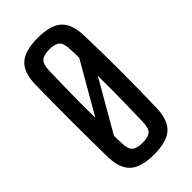

<svg xmlns="http://www.w3.org/2000/svg" viewBox="-251 -875 949 949"><g transform="rotate(-45 223.5 -400.5)"><path d="M223 7.5Q133 7.5 93 -29Q53 -65.5 51.5 -149.5Q50.5 -220.5 50 -282Q49.5 -343.5 49.5 -401.8Q49.5 -460 50 -520.8Q50.5 -581.5 51.5 -650.5Q53 -735 93 -771.2Q133 -807.5 223 -807.5Q312 -807.5 351.8 -771.2Q391.5 -735 393.5 -650.5Q395.5 -581.5 396.2 -520.8Q397 -460 397 -401.5Q397 -343 396.2 -281.8Q395.5 -220.5 393.5 -149.5Q391.5 -65.5 351.8 -29Q312 7.5 223 7.5ZM223 -74Q263.5 -74 279.8 -89.5Q296 -105 296.5 -145.5Q298 -207.5 299.2 -260Q300.5 -312.5 300.8 -362Q301 -411.5 300.5 -465L147 -198.5Q147.5 -185 147.8 -172Q148 -159 148.5 -145.5Q149.5 -105 166 -89.5Q182.5 -74 223 -74ZM145 -326.5 298.5 -593Q298.5 -608 298 -623.5Q297.5 -639 296.5 -654.5Q296 -694.5 279.8 -710.5Q263.5 -726.5 223 -726.5Q182.5 -726.5 166 -710.5Q149.5 -694.5 148.5 -654.5Q147 -592 145.8 -538.5Q144.5 -485 144.5 -433.8Q144.5 -382.5 145 -326.5Z"/></g></svg>

Font: Big Shoulders Text Thin SemiBold
Style: Regular
Weight: 600
Version: Version 2.002